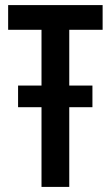

<svg xmlns="http://www.w3.org/2000/svg" viewBox="-20 -734 436 754"><path d="M143 0H252V-313H343V-398H252V-617H383V-714H12V-617H143V-398H51V-313H143Z"/></svg>

Font: Noto Sans Display Condensed Medium
Style: Regular
Weight: 500
Width: 3
Designer: Monotype Design Team
Foundry: Monotype Imaging Inc.
Version: Version 1.900